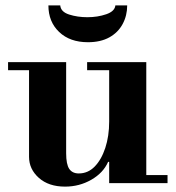

<svg xmlns="http://www.w3.org/2000/svg" viewBox="-20 -681 653 714"><path d="M222 13Q161 13 124.5 -19.5Q88 -52 88 -97.9V-435H226V-111Q226 -70 237.5 -53Q249 -36 273 -36Q307 -36 332 -61.5Q357 -87 371.5 -130.8Q386 -174.7 386 -229L406 -79H382Q364 -38 319.5 -12.5Q275 13 222 13ZM386 0V-30H603V0ZM10 -420V-450H226V-420ZM386 -15V-435H524V-15ZM304 -420V-450H524V-420ZM307 -524Q240 -524 200 -562Q160 -600 160 -661H204Q206 -637 237 -627Q268 -617 305 -617Q343 -617 375 -628Q407 -639 409 -661H453Q453 -623 436 -591.5Q419 -560 386.5 -542Q354 -524 307 -524Z"/></svg>

Font: Libre Bodoni
Style: Regular
Weight: 400
Designer: Pablo Impallari, Rodrigo Fuenzalida
Foundry: Impallari Type
Version: Version 2.005;gftools[0.9.23]